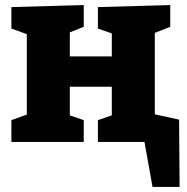

<svg xmlns="http://www.w3.org/2000/svg" viewBox="-20 -561 740 759"><path d="M25 0V-86L86 -108V-426L25 -448V-533L311 -541V-455L256 -433V-338H422V-429L367 -448V-533L653 -541V-455L592 -431V-108L653 -86V0H367V-86L422 -105V-218H256V-105L311 -86V0ZM483 -133 688 -88 690 178H583L551 0H503Z"/></svg>

Font: Bitter ExtraBold
Style: Regular
Weight: 800
Designer: Sol Matas, and Bitter project Authors
Foundry: Sol Matas
Version: Version 2.001